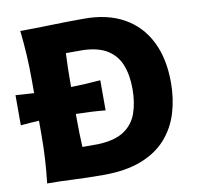

<svg xmlns="http://www.w3.org/2000/svg" viewBox="-104 -896 1018 993"><g transform="rotate(-10 404.5 -399.5)"><path d="M65.4 0Q72.8 -64.5 76.4 -125Q80.1 -185.5 80.1 -260.7V-326.7Q56.6 -325.7 32.5 -324Q8.3 -322.3 -16.6 -319.8V-478Q32.7 -474.1 80.1 -471.7V-532.7Q80.1 -610.8 76.4 -672.6Q72.8 -734.4 65.4 -800.8Q138.7 -800.8 225.6 -803.5Q312.5 -806.2 402.3 -806.2Q524.4 -806.2 610.1 -758.1Q695.8 -710 741.2 -619.9Q786.6 -529.8 786.6 -402.8Q786.6 -317.9 763.9 -243.7Q741.2 -169.4 691.4 -113Q641.6 -56.6 560.1 -24.7Q478.5 7.3 360.4 7.3Q274.9 7.3 204.1 3.7Q133.3 0 65.4 0ZM277.8 -154.3H360.4Q448.2 -157.7 497.1 -190.2Q545.9 -222.7 565.4 -278.1Q585 -333.5 585 -405.3Q585 -477.5 564.2 -530.5Q543.5 -583.5 496.3 -613.8Q449.2 -644 369.1 -647H277.8Q275.9 -610.8 274.9 -573Q273.9 -535.2 273.9 -487.3V-469.7Q347.2 -471.2 428.7 -478V-319.8Q387.7 -323.7 348.9 -325.7Q310.1 -327.6 273.9 -328.1V-308.1Q273.9 -262.2 274.9 -225.6Q275.9 -189 277.8 -154.3Z"/></g></svg>

Font: Pinar DS4-Bold
Style: Regular
Weight: 700
Designer: Amin Abedi
Version: Version 2.000